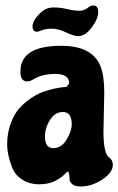

<svg xmlns="http://www.w3.org/2000/svg" viewBox="-20 -657 429 696"><path d="M143 -162Q143 -120 173 -120Q203 -120 221.5 -151Q240 -182 240 -206Q240 -251 208 -251Q179 -251 161 -222Q143 -193 143 -162ZM358 -321 355 -182Q355 -99 376 -86Q389 -76 389 -60Q389 -31 350.5 -6Q312 19 272 19Q252 19 242 10.5Q232 2 232 -8Q232 -35 225 -35Q224 -35 212.5 -23.5Q201 -12 178.5 -0.5Q156 11 121.5 11Q87 11 60.5 -6Q34 -23 24 -50Q6 -95 6 -134Q6 -173 18 -207Q30 -241 48 -262Q66 -283 90 -299.5Q114 -316 135 -323.5Q156 -331 178 -336Q209 -342 221 -342L231 -355Q230 -389 181.5 -389Q133 -389 102 -370Q90 -362 78 -362Q54 -362 54 -398Q54 -491 202 -491Q316 -491 345 -415Q358 -381 358 -321ZM319 -637Q336 -637 336 -613Q336 -589 312.5 -557.5Q289 -526 263 -526Q248 -526 219.5 -539.5Q191 -553 168.5 -553Q146 -553 132.5 -547.5Q119 -542 114 -542Q98 -542 98 -561.5Q98 -581 121.5 -605.5Q145 -630 172.5 -630Q200 -630 224 -624Q248 -618 268 -618Q288 -618 305 -634Q312 -637 319 -637Z"/></svg>

Font: Chicle
Style: Regular
Weight: 400
Designer: Angel Koziupa and Alejandro Paul
Foundry: Angel Koziupa and Alejandro Paul
Version: Version 1.000